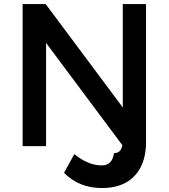

<svg xmlns="http://www.w3.org/2000/svg" viewBox="-20 -720 832 946"><path d="M482 206.5Q369.5 206.5 295.5 131.5L346 39.5Q415 95 481 95Q533.5 95 541.5 34.5Q576 34.5 583 -4.5L207 -508.5V0H91.5V-700H205L585 -190.5V-700H699.5V0H699Q693.5 98 637.5 152.2Q581.5 206.5 482 206.5Z"/></svg>

Font: Argentum Novus Medium
Style: Regular
Weight: 500
Designer: Julieta Ulanovsky (font) & Cristiano Sobral (main changes)
Foundry: Julieta Ulanovsky (font) & Cristiano Sobral (main changes)
Version: Version 3.00;November 27, 2020;FontCreator 13.0.0.2655 64-bi